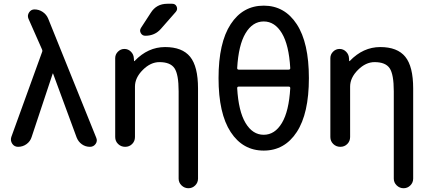

<svg xmlns="http://www.w3.org/2000/svg" viewBox="-20 -780 2282 1020"><path d="M76 0Q56 0 45 -16.5Q34 -33 40 -52L203 -502Q207 -510 203 -518L131 -681Q124 -698 134.5 -714Q145 -730 163 -730Q187 -730 207 -716.5Q227 -703 236 -681L491 -49Q499 -31 488 -15.5Q477 0 458 0Q434 0 415 -13.5Q396 -27 387 -50L262 -389Q262 -390 261 -390Q260 -390 260 -389L148 -52Q141 -29 121 -14.5Q101 0 76 0Z M592 -52V-471Q592 -491 606.5 -505.5Q621 -520 641 -520Q661 -520 675.5 -505.5Q690 -491 691 -471L692 -456Q692 -455 693 -455Q694 -455 695 -456Q766 -530 857 -530Q948 -530 990 -478.5Q1032 -427 1032 -310V169Q1032 190 1017 205Q1002 220 981 220Q960 220 944.5 205Q929 190 929 169V-295Q929 -385 907 -417.5Q885 -450 827 -450Q780 -450 738.5 -408.5Q697 -367 697 -320V-52Q697 -30 682 -15Q667 0 645 0Q623 0 607.5 -15Q592 -30 592 -52ZM869 -760H895Q912 -760 918.5 -745Q925 -730 914 -717L835 -627Q803 -590 752 -590Q736 -590 728 -604Q720 -618 729 -632L781 -712Q811 -760 869 -760Z M1249 -320Q1240 -320 1240 -312Q1247 -189 1284.5 -126.5Q1322 -64 1381 -64Q1440 -64 1477.5 -126.5Q1515 -189 1522 -312Q1522 -320 1513 -320ZM1240 -418Q1240 -410 1249 -410H1513Q1522 -410 1522 -418Q1515 -541 1477.5 -603.5Q1440 -666 1381 -666Q1322 -666 1284.5 -603.5Q1247 -541 1240 -418ZM1556.5 -78.5Q1492 20 1381 20Q1270 20 1205.5 -78.5Q1141 -177 1141 -365Q1141 -553 1205.5 -651.5Q1270 -750 1381 -750Q1492 -750 1556.5 -651.5Q1621 -553 1621 -365Q1621 -177 1556.5 -78.5Z M1735 -52V-471Q1735 -491 1749.5 -505.5Q1764 -520 1784 -520Q1804 -520 1818.5 -505.5Q1833 -491 1834 -471L1835 -456Q1835 -455 1836 -455Q1837 -455 1838 -456Q1909 -530 2000 -530Q2091 -530 2133 -478.5Q2175 -427 2175 -310V169Q2175 190 2160 205Q2145 220 2124 220Q2103 220 2087.5 205Q2072 190 2072 169V-295Q2072 -385 2050 -417.5Q2028 -450 1970 -450Q1923 -450 1881.5 -408.5Q1840 -367 1840 -320V-52Q1840 -30 1825 -15Q1810 0 1788 0Q1766 0 1750.5 -15Q1735 -30 1735 -52Z"/></svg>

Font: Rounded Mplus 1c Medium
Style: Regular
Weight: 500
Version: Version 1.059.20150529